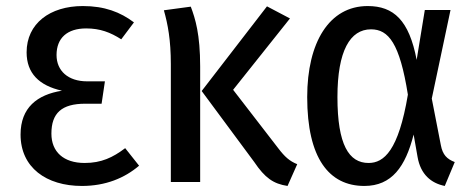

<svg xmlns="http://www.w3.org/2000/svg" viewBox="-20 -602 1567 635"><path d="M254 -582C145 -582 68 -524 68 -429C68 -360 109 -319 185 -302C103 -289 48 -246 48 -157C48 -48 133 13 251 13C329 13 392 -13 440 -54L394 -112C353 -81 315 -63 260 -63C190 -63 150 -100 150 -160C150 -228 184 -259 262 -259H316L327 -333H268C205 -333 167 -368 167 -420C167 -476 202 -508 265 -508C311 -508 345 -495 381 -472L423 -528C378 -562 326 -582 254 -582Z M939 -541 863 -581 647 -301 821 -66C856 -14 884 6 931 13L963 -59C938 -69 922 -83 900 -112L751 -305ZM611 -580 522 -568C535 -522 545 -470 545 -390V0H642V-382C642 -489 626 -540 611 -580Z M1196 -582C1069 -582 996 -462 996 -281C996 -79 1068 13 1185 13C1276 13 1321 -51 1348 -157L1361 -83C1371 -25 1406 4 1451 13L1484 -66C1458 -76 1444 -90 1438 -122L1408 -276L1470 -569H1385L1358 -404C1333 -535 1282 -582 1196 -582ZM1207 -505C1265 -505 1302 -459 1329 -289C1298 -104 1250 -63 1199 -63C1134 -63 1096 -123 1096 -281C1096 -434 1138 -505 1207 -505Z"/></svg>

Font: Glow Sans SC Condensed Medium
Style: Regular
Weight: 600
Width: 3
Designer: Ryoko NISHIZUKA (kana, bopomofo & ideographs); Paul D. Hunt (Latin, Greek & Cyrillic); Sandoll Communications, Soo-young
Version: Version 0.93